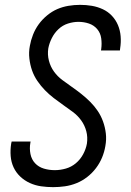

<svg xmlns="http://www.w3.org/2000/svg" viewBox="-20 -763 540 791"><path d="M199 8Q174 8 149.5 4.5Q125 1 103 -9Q81 -19 63.5 -35.5Q46 -52 36 -73.5Q26 -95 24 -120Q22 -145 26 -171L28 -180H106L105 -174Q101 -151 105.5 -128.5Q110 -106 124.5 -90.5Q139 -75 160.5 -68.5Q182 -62 206 -62Q228 -62 251 -68.5Q274 -75 292.5 -90.5Q311 -106 322.5 -127.5Q334 -149 338 -171Q342 -198 335.5 -222.5Q329 -247 314.5 -267Q300 -287 280.5 -301.5Q261 -316 241 -330Q221 -344 201.5 -359Q182 -374 165 -391.5Q148 -409 134 -429.5Q120 -450 112 -473Q104 -496 101 -522Q98 -548 103 -574Q107 -597 116 -620Q125 -643 139.5 -663Q154 -683 174 -699.5Q194 -716 216 -725.5Q238 -735 262 -739Q286 -743 310 -743Q335 -743 358.5 -739Q382 -735 403.5 -725Q425 -715 441 -698Q457 -681 466 -659.5Q475 -638 477 -613.5Q479 -589 475 -564L474 -555H396L397 -561Q400 -583 397 -605Q394 -627 380.5 -643Q367 -659 346.5 -666Q326 -673 303 -673Q282 -673 260 -666Q238 -659 221 -643Q204 -627 193.5 -606Q183 -585 179 -564Q175 -538 181.5 -513Q188 -488 202.5 -468Q217 -448 236.5 -433.5Q256 -419 276 -405Q296 -391 315 -376Q334 -361 351.5 -343.5Q369 -326 382.5 -306Q396 -286 404.5 -262.5Q413 -239 416 -213.5Q419 -188 414 -161Q410 -137 400.5 -114Q391 -91 375.5 -70.5Q360 -50 339.5 -34Q319 -18 295.5 -8.5Q272 1 247.5 4.5Q223 8 199 8Z"/></svg>

Font: Iosevka Custom
Style: Italic
Weight: 400
Italic angle: -9°
Monospace: yes
Designer: Belleve Invis
Foundry: Belleve Invis
Version: Version 30.3.3; ttfautohint (v1.8.3)